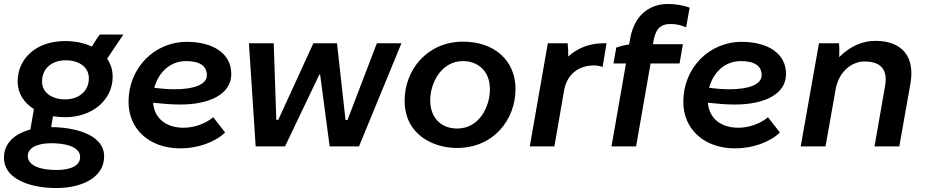

<svg xmlns="http://www.w3.org/2000/svg" viewBox="-36 -738 4664 968"><path d="M292 -147C432 -147 532 -236 532 -351C532 -386 522 -417 504 -442L586 -564H467C456 -550 441 -526 427 -503C388 -522 341 -531 292 -531C147 -531 53 -443 53 -327C53 -266 86 -219 135 -188L117 -85C39 -64 -17 -17 -16 59C-14 176 141 212 254 210C386 208 491 152 489 48C487 -64 331 -97 222 -97L231 -152C251 -149 271 -147 292 -147ZM254 119C171 120 105 99 104 49C104 8 149 -15 220 -16C286 -16 368 -2 368 54C368 95 325 118 254 119ZM293 -237C224 -237 176 -272 176 -327C176 -394 227 -434 295 -434C364 -434 412 -399 412 -343C412 -278 361 -237 293 -237Z M873 10C962 10 1048 -21 1099 -70L1039 -147C1003 -117 948 -94 889 -94C802 -94 742 -141 736 -220C782 -215 828 -211 872 -211C1021 -211 1130 -263 1130 -365C1130 -470 1036 -527 906 -527C742 -527 612 -395 612 -225C612 -85 719 10 873 10ZM742 -295C763 -374 822 -430 902 -430C972 -430 1007 -405 1007 -359C1007 -310 938 -288 845 -288C811 -288 776 -291 742 -295Z M1253 0H1401L1574 -362H1578L1626 0H1774L1988 -520H1864L1716 -133H1706L1663 -520H1544L1367 -134H1357L1344 -520H1219Z M2267 8C2454 8 2563 -136 2563 -289C2563 -435 2454 -528 2299 -528C2117 -528 2004 -385 2004 -231C2004 -54 2155 8 2267 8ZM2269 -90C2186 -90 2133 -146 2133 -232C2133 -319 2188 -430 2299 -430C2368 -430 2434 -385 2434 -288C2434 -201 2381 -90 2269 -90Z M2635 0H2759L2808 -282C2822 -362 2880 -411 2968 -408C2980 -407 2993 -404 3002 -400L3022 -520H3008C2938 -520 2877 -497 2829 -453C2829 -476 2828 -501 2826 -520H2726Z M3071 -498 3057 -418H3120L3047 0H3171L3244 -418H3390L3407 -515H3256L3258 -528C3269 -593 3294 -617 3346 -617C3374 -617 3400 -611 3423 -600L3441 -699C3414 -711 3367 -718 3332 -718C3232 -718 3161 -654 3142 -547L3136 -514C3114 -511 3090 -505 3071 -498Z M3670 10C3759 10 3845 -21 3896 -70L3836 -147C3800 -117 3745 -94 3686 -94C3599 -94 3539 -141 3533 -220C3579 -215 3625 -211 3669 -211C3818 -211 3927 -263 3927 -365C3927 -470 3833 -527 3703 -527C3539 -527 3409 -395 3409 -225C3409 -85 3516 10 3670 10ZM3539 -295C3560 -374 3619 -430 3699 -430C3769 -430 3804 -405 3804 -359C3804 -310 3735 -288 3642 -288C3608 -288 3573 -291 3539 -295Z M4001 0H4126L4178 -293C4194 -373 4254 -428 4323 -428C4411 -428 4440 -381 4426 -303L4373 0H4498L4554 -316C4578 -453 4512 -532 4377 -532C4316 -532 4253 -508 4195 -450C4196 -475 4196 -501 4194 -520H4093Z"/></svg>

Font: Fixel Display SemiBold
Style: Italic
Weight: 600
Italic angle: -10°
Designer: AlfaBravo + MacPaw
Foundry: Kyrylo Tkachov, Marchela Mozhyna, Serhii Makarenko, Maria Weinstein, Zakhar Kryvoshyya
Version: Version 1.210;Glyphs 3.2 (3217)